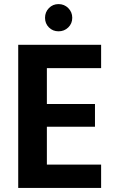

<svg xmlns="http://www.w3.org/2000/svg" viewBox="-20 -918 572 938"><path d="M474 -585H209V-410H444V-299H209V-114H474V0H69V-699H474ZM266 -765Q238 -765 219 -784Q200 -803 200 -831Q200 -859 219 -878.5Q238 -898 266 -898Q294 -898 313.5 -878.5Q333 -859 333 -831Q333 -803 313.5 -784Q294 -765 266 -765Z"/></svg>

Font: SVN-Poppins SemiBold
Style: Regular
Weight: 600
Designer: Ninad Kale (Devanagari), Jonny Pinhorn (Latin)
Foundry: Indian Type Foundry
Version: Version 3.002 2017